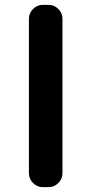

<svg xmlns="http://www.w3.org/2000/svg" viewBox="-20 -770 376 790"><path d="M156 0Q133 0 116 -17Q99 -34 99 -57V-693Q99 -716 116 -733Q133 -750 156 -750H180Q203 -750 220 -733Q237 -716 237 -693V-57Q237 -34 220 -17Q203 0 180 0Z"/></svg>

Font: Rounded Mplus 1c Bold
Style: Bold
Weight: 700
Version: Version 1.059.20150529